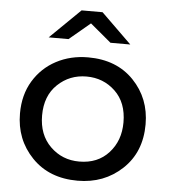

<svg xmlns="http://www.w3.org/2000/svg" viewBox="-53 -785 741 839"><g transform="rotate(5 317.5 -365.5)"><path d="M318 6Q193 6 117.5 -72.5Q42 -151 42 -265Q42 -347 79 -408Q116 -469 178.5 -502Q241 -535 318 -535Q443 -535 518 -457Q593 -379 593 -265Q593 -143 513.5 -68.5Q434 6 318 6ZM318 -78Q399 -78 447.5 -131.5Q496 -185 496 -265Q496 -352 444 -401.5Q392 -451 318 -451Q244 -451 191.5 -401Q139 -351 139 -265Q139 -180 191 -129Q243 -78 318 -78ZM496 -607H409L317 -684L225 -607H138L271 -737H363Z"/></g></svg>

Font: Argentum Novus
Style: Regular
Weight: 400
Designer: Julieta Ulanovsky
Foundry: Julieta Ulanovsky
Version: Version 7.20;July 27, 2021;FontCreator 13.0.0.2683 64-bit